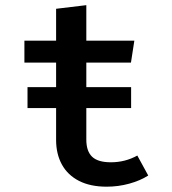

<svg xmlns="http://www.w3.org/2000/svg" viewBox="-20 -696 655 730"><path d="M543.6 -28.7Q513.3 -9.2 471.5 2.3Q429.7 13.8 385.6 13.8Q323.6 13.8 280.5 -8.2Q237.4 -30.3 215.4 -70.3Q193.3 -110.3 193.3 -164.1V-285.1H84.6V-364.6H193.3V-457.9H72.8V-541.5H193.3V-662.6L308.2 -676.4V-541.5H490.8L477.9 -457.9H308.2V-364.6H478.5V-285.1H308.2V-165.1Q308.2 -121 330.3 -100Q352.3 -79 401.5 -79Q455.9 -79 502.1 -104.6Z"/></svg>

Font: Fira Code Fixed Medium
Style: Regular
Weight: 500
Monospace: yes
Designer: Carrois Corporate, Edenspiekermann AG, Nikita Prokopov
Foundry: Carrois Corporate, Edenspiekermann AG, Nikita Prokopov
Version: Version 5.002